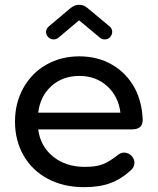

<svg xmlns="http://www.w3.org/2000/svg" viewBox="-20 -768 652 794"><path d="M570 -275Q572 -233 526 -233H138Q147 -163 199.5 -120.5Q252 -78 330 -78Q354 -78 372 -80.5Q390 -83 405.5 -89Q421 -95 436.5 -105Q452 -115 470 -129Q481 -137 494 -137Q503 -137 512 -132.5Q521 -128 527 -120Q538 -106 535.5 -89.5Q533 -73 519 -62Q479 -26 437 -11Q393 6 327 6Q243 6 178 -28.5Q113 -63 77.5 -125Q42 -187 42 -265Q42 -342 76.5 -404Q111 -466 171.5 -500.5Q232 -535 308 -535Q384 -535 443.5 -500.5Q503 -466 537 -404Q567 -347 570 -275ZM308 -454Q239 -454 192.5 -412Q146 -370 138 -302H478Q470 -369 423.5 -411.5Q377 -454 308 -454ZM391 -614 307 -684 224 -614Q215 -605 202 -605Q189 -605 180 -614Q171 -622 170.5 -634.5Q170 -647 179 -656L181 -658L265 -729Q273 -736 283 -742Q293 -748 307 -748Q322 -748 331.5 -742Q341 -736 349 -729L433 -659Q444 -650 444 -637Q444 -624 435 -614Q426 -605 413 -605Q400 -605 391 -614Z"/></svg>

Font: Sepalumica Med
Style: Regular
Weight: 500
Designer: Julieta Ulanovsky
Foundry: Julieta Ulanovsky
Version: Version 7.200